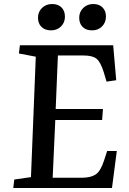

<svg xmlns="http://www.w3.org/2000/svg" viewBox="-20 -935 640 955"><path d="M158 -653 74 -669 79 -710H543L558 -536L510 -529L496 -576Q480 -627 460 -643Q440 -659 396 -659H268L257 -393H492L488 -338H255L242 -51H388Q431 -51 455.5 -67Q480 -83 497 -135L513 -184H561L537 0H46L51 -42L134 -54ZM374 -847Q374 -876 394 -895.5Q414 -915 444 -915Q473 -915 490 -898Q507 -881 507 -853Q507 -823 487.5 -803.5Q468 -784 438 -784Q408 -784 391 -801Q374 -818 374 -847ZM169 -847Q169 -876 189 -895.5Q209 -915 239 -915Q269 -915 286 -898Q303 -881 303 -852Q303 -823 283.5 -803.5Q264 -784 234 -784Q204 -784 186.5 -801Q169 -818 169 -847Z"/></svg>

Font: Literata 36pt Medium
Style: Italic
Weight: 500
Italic angle: -2°
Designer: Latin by Veronika Burian and Jose Scaglione. Greek by Irene Vlachou. Cyrillic by Vera Evstafieva
Foundry: TypeTogether
Version: Version 3.002